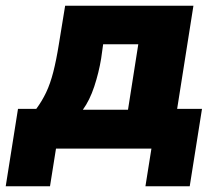

<svg xmlns="http://www.w3.org/2000/svg" viewBox="-44 -520 765 672"><path d="M-24 132 19 -139H83Q103 -166 117.5 -196.5Q132 -227 142.5 -268Q153 -309 162 -365L184 -500H633L576 -139H663L620 132H465L486 0H152L131 132ZM246 -136H404L440 -365H317L310 -315Q302 -266 286 -217.5Q270 -169 246 -136Z"/></svg>

Font: Nunito Sans 9pt Black
Style: Italic
Weight: 900
Italic angle: -9°
Version: Version 3.101;gftools[0.9.27]